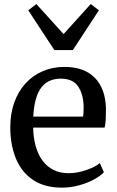

<svg xmlns="http://www.w3.org/2000/svg" viewBox="-20 -892 562 924"><path d="M278.5 11Q194.5 11 139.2 -26Q84 -63 56.8 -128.5Q29.5 -194 29.5 -279.5Q29.5 -345.5 48.8 -399Q68 -452.5 103 -490.8Q138 -529 185.8 -549.5Q233.5 -570 290.5 -570Q384 -570 435.5 -518.5Q487 -467 490 -370.5Q490 -340.5 488.8 -318Q487.5 -295.5 483.5 -278H139.5Q140.5 -230 151.5 -189.8Q162.5 -149.5 184 -120Q205.5 -90.5 237 -74.5Q268.5 -58.5 310 -58.5Q352 -58.5 395 -73.5Q438 -88.5 460.5 -107L480 -63Q462.5 -44.5 430.8 -27.5Q399 -10.5 359.2 0.2Q319.5 11 278.5 11ZM140 -331H380Q381 -339.5 381.8 -352Q382.5 -364.5 382.5 -374Q382.5 -435 357.2 -474.2Q332 -513.5 272 -513.5Q245.5 -513.5 222.5 -504.5Q199.5 -495.5 181.8 -474.5Q164 -453.5 153.5 -418.2Q143 -383 140 -331ZM241.5 -651 116 -842.5 155 -872.5 286 -728 416.5 -872.5 456 -842.5 330.5 -651Z"/></svg>

Font: Merriweather Light 18pt
Style: Regular
Weight: 400
Version: Version 2.100